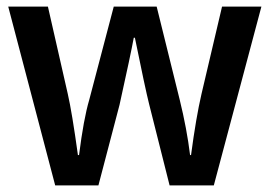

<svg xmlns="http://www.w3.org/2000/svg" viewBox="-20 -561 816 581"><path d="M493.2 0 431.2 -246.1Q418.9 -295.4 388.2 -446.8H384.8Q375.5 -396 341.8 -244.1L277.8 0H147L4.9 -541H125L185.1 -276.9Q197.8 -221.7 215.8 -91.8H219.2Q232.9 -200.7 250 -258.8L324.2 -541H454.1L523.9 -258.8Q545.4 -171.4 555.2 -91.8H558.1Q573.2 -205.6 589.8 -276.9L651.9 -541H771L627 0Z"/></svg>

Font: Droid Sans TV
Style: Bold
Weight: 600
Version: Version 1.00